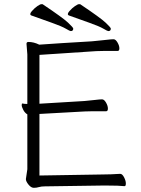

<svg xmlns="http://www.w3.org/2000/svg" viewBox="-20 -895 678 920"><path d="M116 -694Q142 -694 168 -681Q265 -688 420 -697L440 -699Q464 -701 489 -704Q514 -707 524 -707Q534 -707 543 -691.5Q552 -676 552 -663.5Q552 -651 544 -651H482Q455 -651 441 -650L169 -632V-398L385 -411Q409 -413 434 -416Q459 -419 469 -419Q479 -419 488 -403.5Q497 -388 497 -375Q497 -362 489 -362H426Q400 -362 386 -361L169 -349V-54L472 -59Q510 -59 555 -62H556Q566 -62 574.5 -45.5Q583 -29 583 -16Q583 -3 577 -3H576Q552 -6 489 -6H473L195 -2Q178 -2 166.5 1.5Q155 5 142 5Q129 5 116.5 -10.5Q104 -26 104 -37L111 -84V-347Q99 -354 91.5 -368.5Q84 -383 84 -391Q84 -399 87 -399H88Q97 -397 106 -397H111V-634L107 -685Q107 -694 116 -694ZM107 -685ZM511 -758Q511 -746 499 -746Q495 -746 475.5 -757.5Q456 -769 408 -786Q360 -803 310 -821Q299 -826 312.5 -841.5Q326 -857 339.5 -866Q353 -875 358 -875H364Q461 -810 486 -786.5Q511 -763 511 -758ZM310 -821ZM331 -758Q331 -746 319 -746Q315 -746 295.5 -757.5Q276 -769 228 -786Q180 -803 130 -821Q119 -826 132.5 -841.5Q146 -857 159.5 -866Q173 -875 178 -875H184Q281 -810 306 -786.5Q331 -763 331 -758ZM130 -821Z"/></svg>

Font: LXGW WenKai Lite Light
Style: Regular
Weight: 300
Designer: LXGW / Fontworks Inc.
Foundry: LXGW / Fontworks Inc.
Version: Version 1.511; March 25, 2025